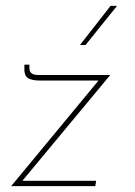

<svg xmlns="http://www.w3.org/2000/svg" viewBox="-20 -633 459 653"><path d="M56 -18H307L304 0H18L315 -359H118Q85 -359 73 -369Q61 -379 63 -407V-413H80V-401Q80 -378 109 -378H355ZM271 -480H252L356 -613H378Z"/></svg>

Font: Josefin Sans Thin
Style: Italic
Weight: 200
Italic angle: -7°
Designer: Santiago Orozco
Foundry: Typemade
Version: Version 2.000